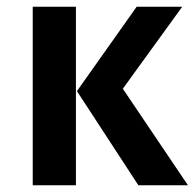

<svg xmlns="http://www.w3.org/2000/svg" viewBox="-20 -549 577 569"><path d="M77 -529V0H205V-529ZM385 -529 208 -279 390 0H537L344 -286L520 -529Z"/></svg>

Font: Fira Sans Medium
Style: Regular
Weight: 500
Designer: Carrois Corporate & Edenspiekermann AG
Foundry: Carrois Corporate GbR & Edenspiekermann AG
Version: Version 4.203